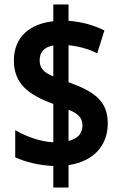

<svg xmlns="http://www.w3.org/2000/svg" viewBox="-20 -779 541 857"><path d="M218 -38V58H286V-42C400 -59 461 -131 461 -228C461 -327 403 -370 286 -412V-577C330 -573 374 -561 414 -541L446 -643C398 -667 344 -682 286 -686V-759H218V-684C113 -673 42 -614 42 -509C42 -408 103 -357 218 -315V-144C161 -146 96 -170 48 -198V-77C95 -55 155 -41 218 -38ZM218 -576V-438C173 -457 157 -475 157 -510C157 -545 176 -569 218 -576ZM286 -150V-289C330 -272 348 -252 348 -219C348 -185 329 -160 286 -150Z"/></svg>

Font: Noto Sans Thai Looped Condensed
Style: Bold
Weight: 700
Width: 3
Designer: Sasikarn Vongin, Ben Mitchell
Foundry: The Fontpad Ltd
Version: Version 1.001